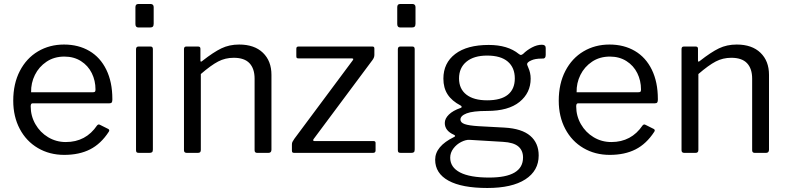

<svg xmlns="http://www.w3.org/2000/svg" viewBox="-20 -762 3924 957"><path d="M133 -232Q133 -184 156.5 -143Q180 -102 220 -78Q260 -54 308 -54Q408 -54 464 -137Q468 -141 471 -141.5Q474 -142 478 -140L520 -119Q528 -114 522 -105Q483 -45 429 -17.5Q375 10 300 10Q227 10 169 -24Q111 -58 78.5 -119.5Q46 -181 46 -260Q46 -345 79 -408.5Q112 -472 169.5 -506Q227 -540 299 -540Q371 -540 425.5 -508Q480 -476 510 -414.5Q540 -353 540 -269V-265Q540 -256 537 -251.5Q534 -247 525 -247H142Q133 -247 133 -232ZM439 -302Q450 -302 453 -304.5Q456 -307 456 -316Q456 -360 437.5 -397.5Q419 -435 383.5 -457.5Q348 -480 301 -480Q250 -480 212 -454.5Q174 -429 154 -388.5Q134 -348 135 -302Z M746 -644Q746 -634 742 -629.5Q738 -625 728 -625H670Q655 -625 655 -642V-726Q655 -742 669 -742H732Q738 -742 742 -738Q746 -734 746 -727ZM742 -17Q742 -7 738 -3.5Q734 0 724 0H673Q664 0 661 -3Q658 -6 658 -14V-516Q658 -530 670 -530H731Q742 -530 742 -517Z M911 0Q897 0 897 -13V-517Q897 -530 908 -530H968Q979 -530 979 -519V-461Q979 -450 988 -458Q1044 -502 1083.5 -521Q1123 -540 1172 -540Q1248 -540 1290.5 -499Q1333 -458 1333 -389V-16Q1333 0 1318 0H1262Q1249 0 1249 -13V-370Q1249 -420 1223.5 -447Q1198 -474 1145 -474Q1103 -474 1067.5 -455.5Q1032 -437 981 -393V-15Q981 -7 977.5 -3.5Q974 0 966 0Z M1447 0Q1440 0 1437.5 -2.5Q1435 -5 1435 -12V-41Q1435 -49 1437.5 -54.5Q1440 -60 1447 -70L1738 -461L1741 -467Q1741 -471 1733 -471H1468Q1462 -471 1459.5 -473Q1457 -475 1457 -482V-519Q1457 -530 1467 -530H1837Q1846 -530 1846 -520V-488Q1846 -475 1836 -462L1544 -70Q1540 -65 1541 -62Q1542 -59 1547 -59H1841Q1852 -59 1852 -50V-12Q1852 0 1839 0Z M2051 -644Q2051 -634 2047 -629.5Q2043 -625 2033 -625H1975Q1960 -625 1960 -642V-726Q1960 -742 1974 -742H2037Q2043 -742 2047 -738Q2051 -734 2051 -727ZM2047 -17Q2047 -7 2043 -3.5Q2039 0 2029 0H1978Q1969 0 1966 -3Q1963 -6 1963 -14V-516Q1963 -530 1975 -530H2036Q2047 -530 2047 -517Z M2681 -539Q2700 -539 2700 -523V-488Q2700 -478 2695.5 -473.5Q2691 -469 2680 -470Q2647 -470 2628 -461Q2604 -451 2608 -438Q2609 -434 2614 -423Q2619 -412 2622 -398.5Q2625 -385 2625 -370Q2625 -299 2569.5 -254Q2514 -209 2408 -209Q2337 -209 2306 -197Q2275 -185 2275 -166Q2275 -151 2296 -143.5Q2317 -136 2366 -133L2495 -126Q2581 -121 2623 -85Q2665 -49 2665 13Q2665 89 2598.5 132Q2532 175 2409 175Q2282 175 2215.5 138.5Q2149 102 2149 34Q2149 -33 2243 -79Q2254 -84 2243 -90Q2197 -110 2197 -149Q2197 -171 2217.5 -191Q2238 -211 2276 -224Q2281 -225 2281 -229Q2281 -234 2276 -236Q2232 -259 2211 -291.5Q2190 -324 2190 -370Q2190 -448 2249 -493Q2308 -538 2416 -538Q2511 -538 2566 -493Q2573 -488 2576 -488Q2580 -488 2587 -493Q2606 -512 2631.5 -525.5Q2657 -539 2681 -539ZM2408 -262Q2477 -262 2511.5 -290Q2546 -318 2546 -371Q2546 -425 2511 -455Q2476 -485 2408 -485Q2342 -485 2305 -454.5Q2268 -424 2268 -371Q2268 -319 2304.5 -290.5Q2341 -262 2408 -262ZM2320 -65Q2302 -66 2279 -54.5Q2256 -43 2240 -22Q2224 -1 2224 24Q2224 72 2273 97.5Q2322 123 2418 123Q2587 123 2587 23Q2587 -12 2563.5 -32Q2540 -52 2487 -55Z M2852 -232Q2852 -184 2875.5 -143Q2899 -102 2939 -78Q2979 -54 3027 -54Q3127 -54 3183 -137Q3187 -141 3190 -141.5Q3193 -142 3197 -140L3239 -119Q3247 -114 3241 -105Q3202 -45 3148 -17.5Q3094 10 3019 10Q2946 10 2888 -24Q2830 -58 2797.5 -119.5Q2765 -181 2765 -260Q2765 -345 2798 -408.5Q2831 -472 2888.5 -506Q2946 -540 3018 -540Q3090 -540 3144.5 -508Q3199 -476 3229 -414.5Q3259 -353 3259 -269V-265Q3259 -256 3256 -251.5Q3253 -247 3244 -247H2861Q2852 -247 2852 -232ZM3158 -302Q3169 -302 3172 -304.5Q3175 -307 3175 -316Q3175 -360 3156.5 -397.5Q3138 -435 3102.5 -457.5Q3067 -480 3020 -480Q2969 -480 2931 -454.5Q2893 -429 2873 -388.5Q2853 -348 2854 -302Z M3391 0Q3377 0 3377 -13V-517Q3377 -530 3388 -530H3448Q3459 -530 3459 -519V-461Q3459 -450 3468 -458Q3524 -502 3563.5 -521Q3603 -540 3652 -540Q3728 -540 3770.5 -499Q3813 -458 3813 -389V-16Q3813 0 3798 0H3742Q3729 0 3729 -13V-370Q3729 -420 3703.5 -447Q3678 -474 3625 -474Q3583 -474 3547.5 -455.5Q3512 -437 3461 -393V-15Q3461 -7 3457.5 -3.5Q3454 0 3446 0Z"/></svg>

Font: Libre Franklin
Style: Regular
Weight: 400
Designer: Pablo Impallari, Rodrigo Fuenzalida
Foundry: Impallari Type
Version: Version 1.001; ttfautohint (v1.4.1)